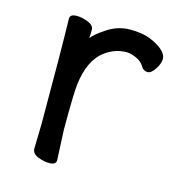

<svg xmlns="http://www.w3.org/2000/svg" viewBox="-83 -563 596 651"><g transform="rotate(15 215.0 -238.0)"><path d="M147 16.1Q127.9 16.1 106.9 7.6Q85.9 -1 85.9 -18.1L87.9 -106Q87.9 -367.2 85 -474.1Q85 -490.2 108.9 -490.2Q127.9 -490.2 148.9 -481.7Q169.9 -473.1 169.9 -458Q169.9 -436 168.9 -428.2Q180.2 -443.8 214.8 -466.8Q252.9 -492.2 295.9 -492.2Q337.9 -492.2 365 -481.7Q392.1 -471.2 410.2 -456.1Q428.2 -440.9 428.2 -423.8Q428.2 -408.2 415 -388.2Q401.9 -368.2 389.2 -368.2Q375 -368.2 367.2 -380.9Q357.9 -397.9 337.9 -406.5Q317.9 -415 304.2 -415Q264.2 -415 230 -390.1Q180.2 -354 169.9 -265.1Q166 -230 166 -106L170.9 0Q170.9 16.1 147 16.1Z"/></g></svg>

Font: LXGW WenKai Screen
Style: Regular
Weight: 400
Designer: LXGW / Fontworks Inc.
Foundry: LXGW / Fontworks Inc.
Version: Version 1.510;January 18,2025